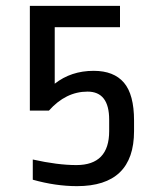

<svg xmlns="http://www.w3.org/2000/svg" viewBox="-20 -624 560 656"><path d="M438 -176Q438 12 243 12Q170 12 92 -10V-79Q177 -60 241 -60Q353 -60 353 -176V-215Q353 -311 279 -311Q205 -311 147 -246H82V-604H390V-531H167V-338Q223 -382 300 -382Q369 -382 403.5 -341.5Q438 -301 438 -212Z"/></svg>

Font: RopaSansRegular
Style: Regular
Weight: 400
Designer: Botio Nikoltchev
Foundry: Botjo Nikoltchev
Version: Version 1.002